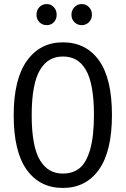

<svg xmlns="http://www.w3.org/2000/svg" viewBox="-20 -906 614 938"><path d="M158.2 -834Q158.2 -856 172.4 -871.1Q186.5 -886.2 208 -886.2Q229.5 -886.2 243.2 -871.1Q256.8 -856 256.8 -834Q256.8 -812 243.2 -797.6Q229.5 -783.2 208 -783.2Q186.5 -783.2 172.4 -797.9Q158.2 -812.5 158.2 -834ZM378.9 -886.2Q400.4 -886.2 414.8 -871.1Q429.2 -856 429.2 -834Q429.2 -812.5 414.8 -797.9Q400.4 -783.2 378.9 -783.2Q357.9 -783.2 343.5 -797.9Q329.1 -812.5 329.1 -834Q329.1 -855.5 343.5 -870.8Q357.9 -886.2 378.9 -886.2ZM287.1 -699.2Q399.9 -699.2 463.4 -611.1Q526.9 -522.9 526.9 -344.2Q526.9 -167 463.4 -77.4Q399.9 12.2 287.1 12.2Q174.8 12.2 110.8 -76.2Q46.9 -164.6 46.9 -342.8Q46.9 -518.6 111.3 -608.9Q175.8 -699.2 287.1 -699.2ZM287.1 -629.9Q251.5 -629.9 224.1 -614.5Q196.8 -599.1 176.3 -565.7Q155.8 -532.2 145.3 -476.3Q134.8 -420.4 134.8 -342.8Q134.8 -265.1 145.5 -209.2Q156.2 -153.3 177 -120.6Q197.8 -87.9 224.9 -73Q252 -58.1 287.1 -58.1Q336.4 -58.1 369.1 -84.7Q401.9 -111.3 420.4 -175.8Q439 -240.2 439 -344.2Q439 -421.9 428.7 -477.5Q418.5 -533.2 398.4 -566.4Q378.4 -599.6 351.1 -614.7Q323.7 -629.9 287.1 -629.9Z"/></svg>

Font: Fira Sans Compressed Book
Style: Regular
Weight: 350
Width: 1
Designer: Carrois Corporate & Edenspiekermann AG
Foundry: Carrois Corporate GbR & Edenspiekermann AG
Version: Version 4.203;PS 004.203;hotconv 1.0.88;makeotf.lib2.5.64775